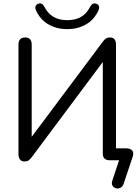

<svg xmlns="http://www.w3.org/2000/svg" viewBox="-20 -929 797 1113"><path d="M696.2 137.7Q691.3 150.8 682 157.1Q672.8 163.5 662.2 163.7Q651.5 163.9 642.8 158.5Q634 153.2 630.1 143Q626.3 132.8 631.1 118.2L675.4 -15.2L690.3 0H616.5Q596.7 0 586.3 -9.5Q575.9 -19 575.9 -38.9V-599.1H597.9L164.3 -18.3Q154.1 -5.2 145.8 0.9Q137.6 6.9 122 6.9Q113.8 6.9 107.2 4.3Q100.7 1.6 96.3 -4Q92 -9.6 89.5 -17.3Q87.1 -25.1 87.1 -35.8V-671.6Q87.1 -691.1 97.3 -701.5Q107.5 -711.9 125.9 -711.9Q144.3 -711.9 154 -701.5Q163.7 -691.1 163.7 -671.6V-106.4H141.7L575.8 -687.1Q585.5 -700.8 595 -706.4Q604.5 -711.9 619 -711.9Q629.7 -711.9 637 -707.3Q644.2 -702.7 648.3 -693.7Q652.4 -684.7 652.4 -672V-46.8L629.7 -69.1H710.5Q735.9 -69.1 746.4 -56.5Q756.9 -43.9 749 -20ZM369.8 -760Q310.3 -760 262.1 -786.9Q213.8 -813.8 188.7 -868.9Q182.3 -883.7 186.4 -893.5Q190.6 -903.4 201.3 -907.3Q213.1 -911.3 221.7 -907.1Q230.3 -903 237.2 -889.7Q256.2 -851.9 288.9 -831.9Q321.5 -812 369.8 -812Q418.5 -812 451.2 -831.9Q483.8 -851.9 502.4 -889.7Q509.7 -903 518.3 -907.1Q526.9 -911.3 538.2 -907.3Q549.5 -903.4 553.3 -893.5Q557.2 -883.7 550.8 -868.9Q525.7 -813.8 477.5 -786.9Q429.2 -760 369.8 -760Z"/></svg>

Font: Nunito ExtraLight
Style: Regular
Weight: 200
Designer: Vernon Adams
Foundry: Vernon Adams
Version: Version 3.602